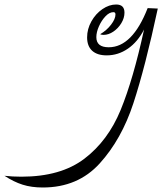

<svg xmlns="http://www.w3.org/2000/svg" viewBox="-325 -488 729 853"><path d="M376 -450Q320 -189 267.5 -29Q215 131 118 238Q21 345 -135 345Q-185 345 -224.5 332.5Q-264 320 -305 293Q-270 297 -230 297Q-55 297 50 217Q155 137 211 0.5Q267 -136 315 -357Q287 -302 243.5 -272Q200 -242 149 -242Q107 -242 84.5 -262.5Q62 -283 62 -322Q62 -359 81 -393Q100 -427 130 -447.5Q160 -468 191 -468Q228 -468 228 -432Q228 -408 214 -385Q200 -362 178.5 -347.5Q157 -333 135 -333Q126 -333 120 -336Q149 -353 168.5 -378.5Q188 -404 188 -424Q188 -434 179 -434Q161 -434 143.5 -415.5Q126 -397 114.5 -371Q103 -345 103 -323Q103 -278 158 -278Q263 -278 331 -452Z"/></svg>

Font: Charmonman
Style: Regular
Weight: 400
Designer: Ekaluck Peanpanawate
Foundry: Cadson Demak Co.,Ltd.
Version: Version 1.000; ttfautohint (v1.6)